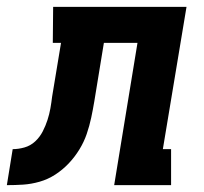

<svg xmlns="http://www.w3.org/2000/svg" viewBox="-76 -540 596 560"><path d="M-56 0 -39 -105Q-22 -105 -4.5 -110Q13 -115 26.5 -127.5Q40 -140 48.5 -156.5Q57 -173 62.5 -190Q68 -207 71 -224Q74 -241 76 -258L102 -415H78L79 -520H468L399 -105H423V0H257L325 -415H227L199 -244Q195 -220 190 -196.5Q185 -173 177 -149.5Q169 -126 155.5 -104Q142 -82 124.5 -63.5Q107 -45 85.5 -31Q64 -17 39.5 -10Q15 -3 -8.5 -1.5Q-32 0 -56 0Z"/></svg>

Font: Iosevka Curly Slab Extrabold
Style: Italic
Weight: 800
Italic angle: -9°
Monospace: yes
Designer: Belleve Invis
Foundry: Belleve Invis
Version: Version 22.1.2; ttfautohint (v1.8.4)